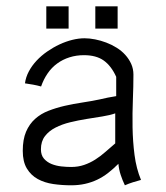

<svg xmlns="http://www.w3.org/2000/svg" viewBox="-20 -564 513 593"><path d="M191.9 -475.6H123V-544.4H191.9ZM343.3 -475.6H274.4V-544.4H343.3ZM415.5 -8.3Q402.8 -4.9 390.4 -1Q377.9 2.9 365.7 8.3Q358.4 -6.8 352.8 -23.7Q347.2 -40.5 345.7 -58.1Q329.6 -42 313.5 -29.5Q297.4 -17.1 279.8 -8.8Q262.2 -0.5 242.4 3.9Q222.7 8.3 199.7 8.3Q171.4 8.3 144.5 4.4Q117.7 0.5 96.7 -11Q75.7 -22.5 63 -43.5Q50.3 -64.5 50.3 -98.1Q50.3 -133.3 60.5 -157.2Q70.8 -181.2 88.6 -197Q106.4 -212.9 129.9 -221.9Q153.3 -231 179.7 -237.1Q206.1 -243.2 233.9 -247.3Q261.7 -251.5 287.1 -256.8Q300.3 -259.8 313 -262.5Q325.7 -265.1 338.9 -267.1V-326.7Q323.7 -360.4 300.5 -377Q277.3 -393.6 239.3 -393.6Q215.8 -393.6 194.8 -387Q173.8 -380.4 156.7 -367.9Q139.6 -355.5 127.2 -337.4Q114.7 -319.3 106.9 -296.9Q94.7 -300.3 82.5 -302.5Q70.3 -304.7 57.1 -306.6Q59.6 -325.7 69.1 -343.5Q78.6 -361.3 93 -376.7Q107.4 -392.1 125.7 -404.8Q144 -417.5 163.8 -426.8Q183.6 -436 203.4 -440.9Q223.1 -445.8 241.2 -445.8Q256.3 -445.8 273.7 -442.4Q291 -439 307.9 -432.6Q324.7 -426.3 340.1 -416.7Q355.5 -407.2 366.9 -394.5Q378.4 -381.8 385.3 -366.5Q392.1 -351.1 392.1 -333.5Q392.1 -297.9 390.4 -256.1Q388.7 -214.4 389.4 -170.9Q390.1 -127.4 395.5 -85.4Q400.9 -43.5 415.5 -8.3ZM335.9 -121.1V-213.9Q319.3 -208 295.9 -204.3Q272.5 -200.7 247.1 -196.5Q221.7 -192.4 196.5 -186.3Q171.4 -180.2 151.4 -169.9Q131.3 -159.7 118.9 -143.6Q106.4 -127.4 106.4 -103Q106.4 -84.5 116 -73.7Q125.5 -63 139.4 -57.4Q153.3 -51.8 169.7 -50Q186 -48.3 199.7 -48.3Q221.7 -48.3 240 -54.7Q258.3 -61 274.4 -71.3Q290.5 -81.5 305.4 -94.7Q320.3 -107.9 335.9 -121.1Z"/></svg>

Font: AKL 022
Style: Regular
Weight: 400
Designer: AKL
Foundry: AKL
Version: Version 2.053;August 19, 2024;FontCreator 13.0.0.2675 64-bit